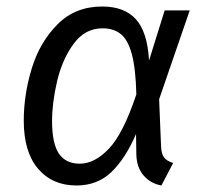

<svg xmlns="http://www.w3.org/2000/svg" viewBox="-20 -558 633 590"><path d="M438 -372 486 -526H563L469 -253L475 -107Q476 -86 483.5 -75Q491 -64 512 -57L476 12Q443 6 421.5 -18.5Q400 -43 399 -83L398 -146Q365 -70 322 -29Q279 12 215 12Q141 12 97 -39.5Q53 -91 53 -187Q53 -267 77.5 -347.5Q102 -428 156.5 -483Q211 -538 294 -538Q362 -538 397.5 -499Q433 -460 438 -372ZM140 -186Q140 -117 161 -86Q182 -55 225 -55Q271 -55 315 -101.5Q359 -148 399 -268Q397 -348 385 -392Q373 -436 351 -453.5Q329 -471 295 -471Q241 -471 206 -423Q171 -375 155.5 -308.5Q140 -242 140 -186Z"/></svg>

Font: Fira Sans Book
Style: Italic
Weight: 350
Italic angle: -8°
Designer: bBox Type GmbH & Carrois Corporate GbR & Edenspiekermann AG
Foundry: bBox Type GmbH & Carrois Corporate GbR & Edenspiekermann AG
Version: Version 4.301